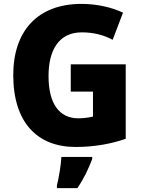

<svg xmlns="http://www.w3.org/2000/svg" viewBox="-20 -744 727 985"><path d="M343 -414V-274H457V-146C439 -141 406 -137 382 -137C282 -137 229 -215 229 -354C229 -486 281 -578 400 -578C458 -578 511 -565 558 -540L611 -679C556 -705 481 -724 398 -724C172 -724 48 -584 48 -359C48 -116 171 10 368 10C463 10 551 -6 625 -32V-414ZM453 72V61H295C293 100 282 169 272 207V221H377C411 171 433 124 453 72Z"/></svg>

Font: Noto Sans Bengali SemiCondensed ExtraBold
Style: Regular
Weight: 800
Width: 4
Designer: Joana Ranito - Universal Thirst; Jelle Bosma - Monotype Design Team
Foundry: Universal Thirst ehf.
Version: Version 3.000